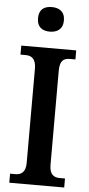

<svg xmlns="http://www.w3.org/2000/svg" viewBox="-61 -962 462 996"><g transform="rotate(5 169.5 -463.5)"><path d="M168 -799C205 -799 236 -817 236 -863C236 -910 205 -927 168 -927C129 -927 101 -910 101 -863C101 -817 129 -799 168 -799ZM27 0H313V-47H285C255 -47 232 -61 232 -111V-601C232 -655 253 -667 285 -667H313V-714H27V-667H54C82 -667 108 -655 108 -601V-110C108 -59 82 -47 54 -47H27Z"/></g></svg>

Font: Noto Serif Ethiopic Condensed SemiBold
Style: Regular
Weight: 600
Width: 3
Designer: Monotype Design Team
Foundry: Monotype Imaging Inc.
Version: Version 2.102